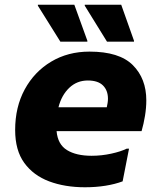

<svg xmlns="http://www.w3.org/2000/svg" viewBox="-20 -780 666 811"><path d="M339 11Q254 11 187.5 -14Q121 -39 82.5 -92Q44 -145 44 -231Q44 -328 84.5 -402.5Q125 -477 196 -519.5Q267 -562 358 -562Q484 -562 541 -505Q598 -448 598 -356Q598 -325 592.5 -291Q587 -257 578 -226H219Q224 -170 263 -146Q302 -122 367 -122Q409 -122 450 -131Q491 -140 515 -152H525L498 -14Q466 -2 425.5 4.5Q385 11 339 11ZM351 -440Q305 -440 272.5 -409Q240 -378 227 -327H431Q433 -336 434.5 -345Q436 -354 436 -363Q436 -398 415 -419Q394 -440 351 -440ZM235 -604 140 -756V-760H294L349 -608V-604ZM432 -604 338 -756V-760H492L546 -608V-604Z"/></svg>

Font: Kufam
Style: Bold Italic
Weight: 700
Italic angle: -11°
Designer: Artur Schmal
Foundry: Original Type
Version: Version 1.301; ttfautohint (v1.8.3)